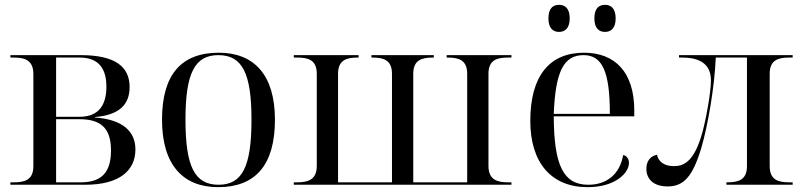

<svg xmlns="http://www.w3.org/2000/svg" viewBox="-20 -764 3321 794"><path d="M23 0H333C473 0 540 -58 540 -146C540 -221 487 -270 373 -278V-280C470 -288 516 -329 516 -404C516 -490 454 -536 314 -536H23V-526H36C80 -526 118 -517 118 -458V-77C118 -18 80 -10 36 -10H23ZM309 -281H212V-526H309C391 -526 420 -477 420 -405C420 -332 390 -281 309 -281ZM314 -10H212V-271H308C392 -271 439 -239 439 -142C439 -54 403 -10 314 -10Z M882 10C1036 10 1117 -81 1117 -269C1117 -456 1029 -546 885 -546C730 -546 650 -456 650 -269C650 -81 738 10 882 10ZM884 0C785 0 747 -75 747 -269C747 -461 785 -536 883 -536C982 -536 1020 -461 1020 -269C1020 -75 982 0 884 0Z M1195 0H2095V-10H2082C2038 -10 2000 -19 2000 -78V-459C2000 -518 2038 -526 2082 -526H2095V-536H1827V-526H1830C1874 -526 1912 -518 1912 -459V-10H1689V-459C1689 -518 1727 -526 1771 -526H1774V-536H1516V-526H1519C1563 -526 1601 -518 1601 -459V-10H1378V-459C1378 -518 1416 -526 1460 -526H1463V-536H1195V-526H1208C1252 -526 1290 -518 1290 -459V-78C1290 -19 1252 -10 1208 -10H1195Z M2482 -632C2506 -632 2526 -647 2526 -688C2526 -730 2506 -744 2482 -744C2457 -744 2438 -730 2438 -688C2438 -647 2457 -632 2482 -632ZM2292 -632C2316 -632 2336 -647 2336 -688C2336 -730 2316 -744 2292 -744C2267 -744 2248 -730 2248 -688C2248 -647 2267 -632 2292 -632ZM2410 10C2525 10 2581 -49 2581 -90C2581 -105 2573 -120 2557 -123C2543 -42 2488 0 2413 0C2310 0 2271 -79 2270 -283H2603V-307C2603 -465 2524 -546 2395 -546C2253 -546 2173 -451 2173 -264C2173 -91 2260 10 2410 10ZM2502 -293H2270C2277 -468 2311 -536 2393 -536C2471 -536 2502 -468 2502 -293Z M2741 7C2807 7 2845 -33 2881 -155C2907 -244 2935 -403 2940 -526H3069V-77C3069 -18 3031 -10 2987 -10H2984V0H3258V-10H3245C3201 -10 3163 -18 3163 -77V-459C3163 -518 3201 -526 3245 -526H3258V-536H2788V-526H2801C2845 -526 2920 -517 2920 -432C2920 -382 2900 -273 2885 -218C2851 -93 2806 -77 2767 -77C2727 -77 2703 -95 2697 -124C2670 -119 2653 -98 2653 -66C2653 -22 2684 7 2741 7Z"/></svg>

Font: Noto Serif Display
Style: Regular
Weight: 400
Designer: Monotype Design Team
Foundry: Monotype Imaging Inc.
Version: Version 2.009